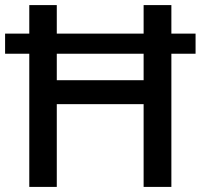

<svg xmlns="http://www.w3.org/2000/svg" viewBox="-20 -734 788 754"><path d="M95 0H203V-325H544V0H653V-523H748V-602H653V-714H544V-602H203V-714H95V-602H0V-523H95ZM203 -419V-523H544V-419Z"/></svg>

Font: Noto Sans Georgian Medium
Style: Regular
Weight: 500
Designer: Monotype Design Team, Akaki Razmadze
Foundry: Google LLC
Version: Version 2.005